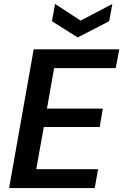

<svg xmlns="http://www.w3.org/2000/svg" viewBox="-20 -949 622 969"><path d="M26 0 150 -700H582L564 -605H253L217 -401H499L483 -308H201L163 -95H475L458 0ZM547 -929 531 -842 372 -760 242 -842 258 -929 387 -845Z"/></svg>

Font: DM Sans 17pt SemiBold
Style: Italic
Weight: 600
Italic angle: -10°
Version: Version 4.004;gftools[0.9.30]